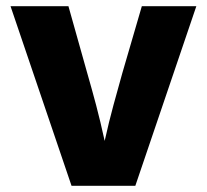

<svg xmlns="http://www.w3.org/2000/svg" viewBox="-20 -600 668 620"><path d="M211 0 14 -580H201L262 -363Q277 -311 290.5 -260Q304 -209 318 -145Q332 -208 346.5 -261Q361 -314 375 -364L438 -580H614L417 0Z"/></svg>

Font: BDO Grotesk ExtraBold
Style: Regular
Weight: 800
Designer: Deni Anggara
Foundry: Lokal Container
Version: Version 2.000